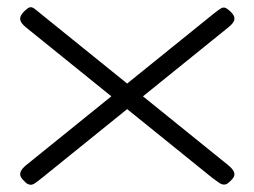

<svg xmlns="http://www.w3.org/2000/svg" viewBox="-20 -496 702 530"><path d="M608 -471Q620 -462 624.5 -454Q629 -446 626 -438.5Q623 -431 611 -421L96 -5Q86 3 78.5 8.5Q71 14 65 14Q59 14 52 9Q42 0 38 -7Q34 -14 37 -22Q40 -30 52 -40L567 -456Q583 -469 591 -473.5Q599 -478 608 -471ZM54 -471Q61 -477 66.5 -476Q72 -475 78.5 -469.5Q85 -464 95 -456L610 -40Q622 -30 625.5 -22Q629 -14 625 -7Q621 0 610 9Q604 14 597.5 13.5Q591 13 584 8Q577 3 566 -5L51 -421Q39 -431 36.5 -439Q34 -447 39 -455Q44 -463 54 -471Z"/></svg>

Font: Fredoka Expanded Light
Style: Regular
Weight: 300
Width: 7
Designer: Ben Nathan
Foundry: Milena B. Brandão, Ben Nathan
Version: Version 2.001